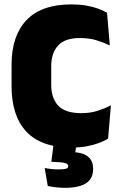

<svg xmlns="http://www.w3.org/2000/svg" viewBox="-20 -674 566 896"><path d="M315.5 14.5Q172.5 14.5 103.2 -59.5Q34 -133.5 34 -271V-372Q34 -507 103.8 -580.2Q173.5 -653.5 313.5 -653.5Q349.5 -653.5 379.8 -648.5Q410 -643.5 435 -634.8Q460 -626 479.5 -614.5L492.5 -462Q463.5 -476 429.8 -486.2Q396 -496.5 352.5 -496.5Q283 -496.5 251 -461.5Q219 -426.5 219 -364V-278.5Q219 -216.5 251.5 -181.2Q284 -146 359.5 -146Q401.5 -146 435 -156.8Q468.5 -167.5 497.5 -182.5L484.5 -27Q465.5 -15.5 439.8 -6Q414 3.5 383 9Q352 14.5 315.5 14.5ZM232 -16H339.5L326 71L259.5 37Q271.5 36 283 35.8Q294.5 35.5 306 35.5Q362.5 35.5 388.5 55.2Q414.5 75 414.5 112V115Q414.5 160 381.5 181.2Q348.5 202.5 284 202.5Q261 202.5 240.2 200Q219.5 197.5 203 194L188.5 110Q203.5 113 220 114.8Q236.5 116.5 251 116.5Q276 116.5 287.2 113.5Q298.5 110.5 298.5 101.5V100.5Q298.5 91 283.5 86.8Q268.5 82.5 221.5 81Q221 81 220.5 81Q220 81 219.5 81Z"/></svg>

Font: Anek Malayalam Medium ExtraBold
Style: Regular
Weight: 800
Version: Version 1.003